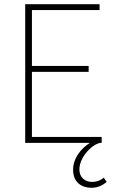

<svg xmlns="http://www.w3.org/2000/svg" viewBox="-20 -680 550 914"><path d="M416 214C446 214 472 200 488 186L474 166C456 180 440 186 418 186C388 186 358 168 358 126C358 64 426 0 462 0H464V-28H132V-338H402V-366H132V-632H454V-660H100V0H408C364 28 328 74 328 128C328 188 368 214 416 214Z"/></svg>

Font: Source Sans Pro ExtraLight
Style: Regular
Weight: 200
Designer: Paul D. Hunt
Foundry: Adobe Systems Incorporated
Version: Version 3.006;hotconv 1.0.111;makeotfexe 2.5.65597